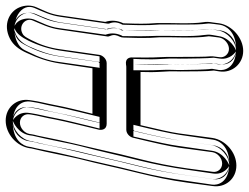

<svg xmlns="http://www.w3.org/2000/svg" viewBox="-123 -637 875 675"><g transform="rotate(-90 314.5 -299.5)"><path d="M77 44C58 44 45 28 48 10L60 -79C68 -136 79 -191 92 -242C105 -294 115 -334 121 -363C140 -448 154 -497 175 -604C178 -615 179 -620 180 -626L181 -633C184 -651 202 -667 221 -667C240 -667 253 -651 250 -633L249 -626C245 -600 238 -578 232 -543C225 -506 204 -423 196 -389C194 -378 197 -362 217 -362H430C445 -362 457 -376 459 -387L479 -527C484 -563 495 -596 511 -627C520 -644 524 -653 534 -658C562 -673 591 -647 580 -622C568 -593 553 -564 548 -527L524 -361C523 -357 524 -353 526 -349C531 -337 529 -328 523 -316C521 -312 520 -307 520 -303C519 -272 518 -240 519 -208L521 -175C522 -129 517 -51 524 -7C525 -4 524 3 523 11L520 34C517 52 498 68 480 68C462 68 448 52 451 34L454 11V3C452 -9 452 -76 452 -91C451 -122 453 -138 451 -174C449 -206 450 -241 450 -270C451 -282 447 -297 425 -294C421 -293 417 -293 414 -293H196C183 -293 171 -282 168 -270C150 -196 138 -143 133 -108L117 10C114 28 96 44 77 44ZM473 118C518 118 563 79 570 34L573 11C575 -1 576 -11 574 -21C567 -64 572 -139 571 -183L569 -216C568 -246 569 -275 570 -303C580 -324 582 -345 575 -367L598 -527C603 -562 615 -582 626 -608C635 -628 634 -650 626 -669C612 -703 567 -728 516 -702C493 -690 478 -670 466 -643C449 -607 435 -568 429 -527L412 -412H252C261 -449 276 -507 282 -541C289 -578 295 -597 299 -626L300 -633C307 -679 274 -717 228 -717C182 -717 138 -679 131 -633L130 -626C115 -565 102 -494 94 -461C72 -376 67 -343 43 -247C30 -194 18 -138 10 -79L-2 10C-9 56 24 94 70 94C116 94 160 56 167 10L183 -108C187 -137 197 -179 212 -243H399C398 -216 398 -194 400 -164C403 -126 400 -115 401 -83C401 -64 401 -5 404 15L401 34C394 79 428 118 473 118ZM77 69C43 69 18 39 23 6L36 -83C44 -141 54 -196 67 -248C80 -300 90 -341 96 -369C115 -455 129 -502 150 -608L151 -609V-610C154 -621 154 -626 155 -630L156 -637C161 -668 189 -692 221 -692C255 -692 280 -662 275 -629L274 -622C270 -593 262 -572 256 -539C249 -501 230 -424 221 -387H430C430 -387 433 -389 434 -391L454 -531C460 -570 472 -606 489 -639C497 -654 503 -670 522 -680C553 -696 589 -683 602 -656C609 -643 609 -627 603 -612C590 -581 578 -556 573 -523L549 -358C556 -341 554 -320 545 -303V-302C544 -271 543 -239 544 -208L546 -175C547 -127 543 -51 549 -11C550 -4 549 5 548 15L545 38C540 70 511 93 480 93C447 93 421 63 426 30L430 8V7C427 -12 426 -76 426 -91C425 -124 428 -138 426 -172C424 -206 425 -240 425 -269C422 -269 417 -268 414 -268H196C195 -268 192 -266 192 -265C174 -192 163 -138 158 -104L141 14C136 45 109 69 77 69ZM473 93C506 93 540 62 545 30L549 7C550 -3 550 -10 549 -17C542 -64 547 -141 546 -183L545 -216C544 -247 545 -275 545 -303V-309L548 -313C556 -329 556 -343 551 -359L549 -365L573 -531C579 -570 593 -594 603 -618C609 -632 608 -646 603 -659C594 -680 565 -699 527 -679C511 -670 499 -657 488 -633C472 -598 459 -561 454 -523L434 -387H220L227 -418C236 -455 251 -513 257 -546C264 -585 270 -604 274 -630L275 -637C279 -666 261 -688 235 -692H228C195 -692 161 -662 156 -629L155 -621L154 -620C139 -560 127 -488 118 -454C97 -370 91 -337 67 -241C54 -189 43 -133 35 -75L22 14C18 43 37 64 63 68C65 68 67 69 70 69C103 69 137 39 142 6L159 -111C163 -142 172 -185 187 -249L192 -268H425L424 -242C423 -215 423 -193 425 -165C428 -125 425 -113 426 -83C426 -63 427 -4 429 11V15L426 38C422 66 440 88 466 92C468 92 470 93 473 93ZM77 69C9 69 0 27 3 8L16 -81C24 -139 34 -193 47 -245C60 -297 70 -339 76 -367C95 -453 109 -499 130 -607C133 -619 134 -623 135 -628L136 -635C139 -656 159 -692 221 -692C289 -692 298 -650 295 -631L294 -624C290 -596 283 -575 277 -541C270 -503 249 -421 241 -387H413C413 -388 414 -389 414 -389L434 -529C439 -567 451 -601 468 -634C476 -650 479 -664 503 -676C533 -692 578 -688 601 -674C626 -659 633 -637 624 -616C611 -586 598 -560 593 -525L569 -359V-354C576 -338 574 -323 566 -308C565 -307 565 -305 565 -303C564 -272 563 -240 564 -208L566 -175C567 -128 563 -51 569 -9C570 -3 569 4 568 13L565 36C562 57 541 93 480 93C412 93 403 51 406 32L410 9V6C407 -10 406 -76 406 -91C405 -123 408 -138 406 -173C404 -206 405 -239 405 -268H213V-267C195 -193 183 -140 178 -106L161 12C158 33 139 69 77 69ZM473 93C479 93 519 72 525 32L529 9C531 -2 530 -11 529 -19C522 -64 527 -140 526 -183L525 -216C524 -246 525 -275 525 -303V-306L527 -309C535 -327 537 -344 531 -363L530 -366L553 -529C558 -566 572 -589 582 -614C589 -630 588 -648 582 -663C575 -680 560 -687 558 -687C558 -687 553 -687 546 -683C534 -677 521 -662 509 -637C492 -602 480 -564 474 -525L454 -387H200L207 -415C216 -452 231 -511 237 -544C244 -582 250 -601 254 -628L255 -635C261 -674 230 -692 228 -692C225 -692 182 -674 176 -631L175 -623C160 -562 148 -491 139 -457C117 -373 111 -340 87 -244C74 -191 63 -135 55 -77L42 12C36 51 68 69 70 69C73 69 116 51 122 8L139 -110C143 -140 152 -182 167 -246L172 -268H445L444 -243C443 -216 443 -194 445 -165C448 -126 445 -114 446 -83C446 -63 447 -4 449 13V15L446 36C441 72 469 92 473 93Z"/></g></svg>

Font: AppleStorm
Style: XbdFaxIta
Weight: 800
Foundry: Cannot Into Space Fonts
Version: Version 1.01